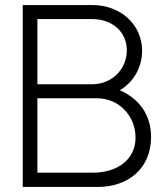

<svg xmlns="http://www.w3.org/2000/svg" viewBox="-20 -740 647 760"><path d="M454 -383C508 -413.5 542.5 -473 542.5 -539C542.5 -642 458 -720 345.5 -720H70V0H366.5C488.5 0 578 -74 578 -198C578 -285.5 530.5 -349.5 454 -383ZM345 -664.5C423 -664.5 482 -615 482 -541C482 -463.5 420.5 -406.5 345 -406.5H128V-664.5ZM128 -56.5V-351H364C449.5 -351 516.5 -282.5 516.5 -195.5C516.5 -107.5 443.5 -56.5 347.5 -56.5Z"/></svg>

Font: Hauora Light
Style: Regular
Weight: 300
Designer: Wayne Shih
Foundry: WCYS
Version: Version 1.001;hotconv 1.0.109;makeotfexe 2.5.65596